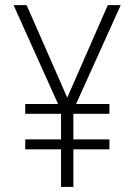

<svg xmlns="http://www.w3.org/2000/svg" viewBox="-20 -734 529 754"><path d="M244.1 -350.6 403.3 -713.9H454.1L278.8 -325.7H409.7V-287.1H268.1V-186.5H409.7V-147.5H268.1V0H219.7V-147.5H79.1V-186.5H219.7V-287.1H79.1V-325.7H208L33.2 -713.9H84.5Z"/></svg>

Font: Open Sans SemiCondensed Light
Style: Regular
Weight: 300
Width: 4
Designer: Monotype Design Team
Foundry: Monotype Imaging Inc.
Version: Version 3.000